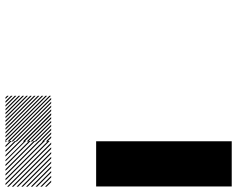

<svg xmlns="http://www.w3.org/2000/svg" viewBox="-104 -772 875 708"><g transform="rotate(-90 333.0 -417.5)"><path d="M334.2 -822.5 322.5 -834.2H328.3L334.2 -828.3ZM334.2 -808.3 308.3 -834.2H314.2L334.2 -814.2ZM334.2 -794.2 294.2 -834.2H300L334.2 -800ZM334.2 -780 280 -834.2H285.8L334.2 -785.8ZM334.2 -765.8 265.8 -834.2H271.7L334.2 -771.7ZM334.2 -751.7 251.7 -834.2H257.5L334.2 -757.5ZM334.2 -737.5 237.5 -834.2H243.3L334.2 -743.3ZM334.2 -723.3 223.3 -834.2H229.2L334.2 -729.2ZM334.2 -709.2 209.2 -834.2H215L334.2 -715ZM334.2 -695 195 -834.2H200.8L334.2 -700.8ZM334.2 -680.8 180.8 -834.2H186.7L334.2 -686.7ZM334.2 -666.7 166.7 -834.2H172.5L334.2 -672.5ZM320.8 -665.8 165.8 -820.8V-826.7L326.7 -665.8ZM306.7 -665.8 165.8 -806.7V-812.5L312.5 -665.8ZM292.5 -665.8 165.8 -792.5V-798.3L298.3 -665.8ZM278.3 -665.8 165.8 -778.3V-784.2L284.2 -665.8ZM263.3 -665.8 165.8 -763.3V-770L270 -665.8ZM250 -665.8 165.8 -750V-755.8L255.8 -665.8ZM235.8 -665.8 165.8 -735.8V-741.7L241.7 -665.8ZM221.7 -665.8 165.8 -721.7V-727.5L227.5 -665.8ZM207.5 -665.8 165.8 -707.5V-713.3L213.3 -665.8ZM193.3 -665.8 165.8 -693.3V-699.2L199.2 -665.8ZM179.2 -665.8 165.8 -679.2V-685L185 -665.8ZM167.5 -829.2 162.5 -834.2H167.5ZM167.5 -811.7 145 -834.2H150.8L167.5 -817.5ZM167.5 -794.2 127.5 -834.2H133.3L167.5 -800ZM167.5 -776.7 110 -834.2H115.8L167.5 -782.5ZM167.5 -759.2 92.5 -834.2H97.5L167.5 -764.2ZM167.5 -741.7 75 -834.2H80.8L167.5 -747.5ZM167.5 -724.2 57.5 -834.2H63.3L167.5 -730ZM167.5 -706.7 40 -834.2H45.8L167.5 -712.5ZM167.5 -689.2 22.5 -834.2H28.3L167.5 -695ZM167.5 -671.7 5 -834.2H10.8L167.5 -677.5ZM155.8 -665.8 -0.8 -822.5V-828.3L161.7 -665.8ZM138.3 -665.8 -0.8 -805V-810.8L144.2 -665.8ZM120.8 -665.8 -0.8 -787.5V-793.3L126.7 -665.8ZM103.3 -665.8 -0.8 -770V-775.8L109.2 -665.8ZM85.8 -665.8 -0.8 -752.5V-758.3L91.7 -665.8ZM68.3 -665.8 -0.8 -735V-740.8L74.2 -665.8ZM50.8 -665.8 -0.8 -717.5V-723.3L56.7 -665.8ZM33.3 -665.8 -0.8 -700V-705.8L39.2 -665.8ZM15.8 -665.8 -0.8 -682.5V-688.3L21.7 -665.8ZM167.5 -834.2H168.3L167.5 -835ZM0 -166.7H166.7V0H0ZM0 -333.3H166.7V0H0ZM0 -500H166.7V-166.7H0Z"/></g></svg>

Font: 0xA000-Pixelated-Mono
Style: Pixelated-Mono
Weight: 400
Version: Version 0.1